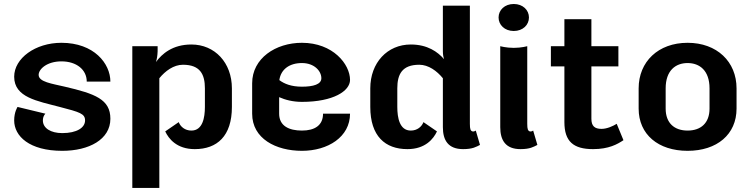

<svg xmlns="http://www.w3.org/2000/svg" viewBox="-20 -728 3707 948"><path d="M283.3 -516.7C154.2 -516.7 50 -440 50 -349.2C50 -246.7 165 -229.2 275 -200C374.2 -174.2 400 -166.7 400 -133.3C400 -97.5 359.2 -70.8 287.5 -70.8C230.8 -70.8 191.7 -95 191.7 -133.3C191.7 -155.8 204.2 -166.7 204.2 -166.7L66.7 -200C66.7 -200 50 -175.8 50 -133.3C50 -55.8 125 16.7 287.5 16.7C419.2 16.7 525 -39.2 525 -141.7C525 -237.5 450 -265 300 -300C236.7 -315 170.8 -323.3 170.8 -358.3C170.8 -386.7 211.7 -425 283.3 -425C357.5 -425 408.3 -384.2 408.3 -325H525C525 -414.2 444.2 -516.7 283.3 -516.7Z M766.7 200V-341.7C795.8 -377.5 837.5 -408.3 883.3 -408.3C968.3 -408.3 991.7 -360.8 991.7 -291.7V-200C991.7 -147.5 980.8 -83.3 925 -83.3C893.3 -83.3 870.8 -102.5 862.5 -125L795.8 -79.2C812.5 -43.3 852.5 8.3 941.7 8.3C1051.7 8.3 1125 -55.8 1125 -200V-291.7C1125 -418.3 1040.8 -508.3 925 -508.3C831.7 -508.3 779.2 -461.7 750 -421.7C754.2 -434.2 757.5 -451.7 758.3 -475V-500H633.3V200Z M1470.8 -516.7C1340.8 -516.7 1225 -440 1225 -316.7V-166.7C1225 -43.3 1342.5 16.7 1470.8 16.7C1599.2 16.7 1708.3 -51.7 1708.3 -166.7H1575C1575 -109.2 1534.2 -83.3 1470.8 -83.3C1407.5 -83.3 1358.3 -105.8 1358.3 -166.7V-248.3C1388.3 -235 1425.8 -225 1470.8 -225C1626.7 -225 1708.3 -279.2 1708.3 -333.3C1708.3 -410.8 1624.2 -516.7 1470.8 -516.7ZM1359.2 -332.5C1366.7 -385.8 1409.2 -416.7 1470.8 -416.7C1531.7 -416.7 1566.7 -377.5 1566.7 -341.7C1566.7 -311.7 1527.5 -300 1470.8 -300C1418.3 -300 1383.3 -314.2 1359.2 -332.5Z M2300 -116.7V-700H2166.7V-475C2166.7 -459.2 2169.2 -445.8 2172.5 -435.8C2141.7 -471.7 2090.8 -508.3 2008.3 -508.3C1892.5 -508.3 1808.3 -418.3 1808.3 -291.7V-200C1808.3 -55.8 1881.7 8.3 1991.7 8.3C2080.8 8.3 2120.8 -43.3 2137.5 -79.2L2070.8 -125C2062.5 -102.5 2040 -83.3 2008.3 -83.3C1952.5 -83.3 1941.7 -147.5 1941.7 -200V-291.7C1941.7 -360.8 1965 -408.3 2050 -408.3C2095.8 -408.3 2137.5 -377.5 2166.7 -341.7V-100C2166.7 -35 2193.3 8.3 2266.7 8.3C2314.2 8.3 2331.7 -3.3 2350 -12.5L2329.2 -83.3C2329.2 -83.3 2320 -76.7 2312.5 -79.2C2303.3 -82.5 2300 -90 2300 -116.7Z M2591.7 -641.7C2591.7 -678.3 2561.7 -708.3 2516.7 -708.3C2471.7 -708.3 2441.7 -678.3 2441.7 -641.7C2441.7 -605 2471.7 -575 2516.7 -575C2561.7 -575 2591.7 -605 2591.7 -641.7ZM2583.3 -116.7V-500C2583.3 -500 2555 -491.7 2516.7 -491.7C2478.3 -491.7 2450 -500 2450 -500V-100C2450 -35 2476.7 8.3 2550 8.3C2597.5 8.3 2615 -3.3 2633.3 -12.5L2612.5 -83.3C2612.5 -83.3 2603.3 -76.7 2595.8 -79.2C2586.7 -82.5 2583.3 -90 2583.3 -116.7Z M2766.7 -125C2766.7 -29.2 2811.7 8.3 2908.3 8.3C2985.8 8.3 3028.3 -15.8 3058.3 -35.8L3025 -116.7C3007.5 -105.8 2977.5 -91.7 2950 -91.7C2915.8 -91.7 2900 -105.8 2900 -141.7V-400H3033.3V-500H2900V-633.3H2766.7V-500H2700V-400H2766.7Z M3375 -516.7C3230 -516.7 3133.3 -423.3 3133.3 -291.7V-191.7C3133.3 -64.2 3230 16.7 3375 16.7C3520 16.7 3616.7 -64.2 3616.7 -191.7V-291.7C3616.7 -423.3 3520 -516.7 3375 -516.7ZM3375 -416.7C3434.2 -416.7 3483.3 -380 3483.3 -291.7V-191.7C3483.3 -120 3440 -83.3 3375 -83.3C3310 -83.3 3266.7 -120 3266.7 -191.7V-291.7C3266.7 -380 3315.8 -416.7 3375 -416.7Z"/></svg>

Font: BoonHome
Style: Bold
Weight: 700
Designer: Sungsit Sawaiwan
Foundry: Sungsit Sawaiwan
Version: Version 0.2